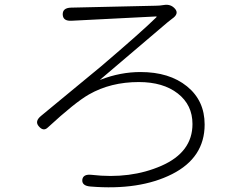

<svg xmlns="http://www.w3.org/2000/svg" viewBox="-20 -748 1040 805"><path d="M359 34Q323 31 325 6Q328 -19 364 -15Q527 4 657 -53Q787 -110 787 -228Q787 -308 725.5 -356Q664 -404 562 -404Q444 -404 353 -352Q295 -319 180 -213Q162 -196 143 -218Q124 -239 152 -262L404 -470Q574 -615 635 -675Q639 -679 634 -679L280 -661Q244 -659 243 -687Q242 -715 278 -716L633 -724Q650 -724 667 -727Q696 -732 714 -711Q732 -690 701 -669Q695 -665 682 -654L401 -415Q397 -412 402 -414Q485 -446 569 -446Q690 -446 764 -386Q838 -326 838 -226Q838 -87 701.5 -18Q565 51 359 34Z"/></svg>

Font: Resource Han Rounded CN Light
Style: Regular
Weight: 300
Designer: Cyano Hao (round all glyphs); Ryoko NISHIZUKA 西塚涼子 (kana, bopomofo & ideographs); Paul D. Hunt (Latin, Greek & Cyrillic)
Foundry: Cyano Hao
Version: 0.990